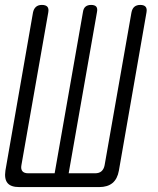

<svg xmlns="http://www.w3.org/2000/svg" viewBox="-20 -760 640 780"><path d="M58 0Q24 0 10.5 -16.5Q-3 -33 2 -67L114 -709Q117 -724 126 -732Q135 -740 150 -740Q166 -740 172.5 -732.5Q179 -725 176 -709L67 -89Q64 -73 71 -64.5Q78 -56 95 -56H202L317 -711Q319 -726 327.5 -733Q336 -740 350 -740Q365 -740 371 -733Q377 -726 374 -711L259 -56H366Q383 -56 392.5 -64.5Q402 -73 405 -89L514 -709Q517 -725 526 -732.5Q535 -740 550 -740Q565 -740 571.5 -732.5Q578 -725 575 -709L463 -67Q457 -33 437 -16.5Q417 0 383 0Z"/></svg>

Font: Maple Mono NL ExtraLight
Style: Italic
Weight: 275
Italic angle: -10°
Monospace: yes
Designer: subframe7536
Version: Version 7.000